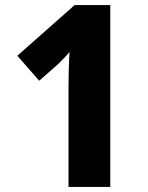

<svg xmlns="http://www.w3.org/2000/svg" viewBox="-20 -734 581 754"><path d="M413 0H249V-391Q249 -416 250 -457Q251 -498 253 -530Q247 -522 234 -508.5Q221 -495 209 -483L134 -417L48 -515L273 -714H413Z"/></svg>

Font: Noto Sans Gujarati SemiCondensed ExtraBold
Style: Regular
Weight: 800
Width: 4
Designer: Jelle Bosma - Monotype Design Team, Universal Thirst
Foundry: Monotype Imaging Inc.
Version: Version 2.106; ttfautohint (v1.8.4.7-5d5b)